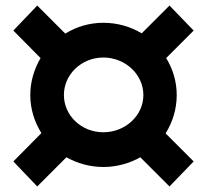

<svg xmlns="http://www.w3.org/2000/svg" viewBox="-20 -663 745 691"><path d="M616 -321C616 -370 602 -415 578 -454L677 -553L590 -643L490 -543C450 -567 403 -581 352 -581C302 -581 255 -567 215 -542L114 -643L28 -553L126 -454C103 -415 89 -369 89 -321C89 -271 104 -224 129 -184L28 -82L114 8L219 -97C258 -75 304 -62 352 -62C400 -62 446 -75 485 -97L590 8L677 -82L576 -183C601 -223 616 -270 616 -321ZM352 -187C273 -187 210 -247 210 -321C210 -395 273 -456 352 -456C431 -456 496 -395 496 -321C496 -247 431 -187 352 -187Z"/></svg>

Font: Juman SemiBold
Style: Regular
Weight: 600
Designer: Bandar Raffah (Arabic) Julieta Ulanovsky (Latin)
Foundry: Caramella
Version: Version 5.022;PS 005.022;hotconv 1.0.88;makeotf.lib2.5.64775